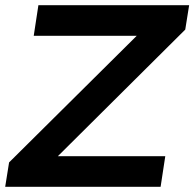

<svg xmlns="http://www.w3.org/2000/svg" viewBox="-27 -720 749 740"><path d="M702 -700 687 -606 196 -118H610L592 0H-7L8 -94L500 -582H103L121 -700Z"/></svg>

Font: Gontserrat Medium
Style: Italic
Weight: 500
Italic angle: -11.3°
Designer: Julieta Ulanovsky
Foundry: Julieta Ulanovsky
Version: Version 6.001